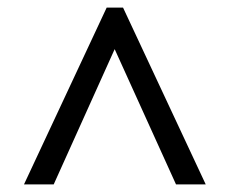

<svg xmlns="http://www.w3.org/2000/svg" viewBox="-20 -734 605 504"><path d="M43 -250 260 -714H303L520 -250H442L281 -605L121 -250Z"/></svg>

Font: Noto Serif Ethiopic
Style: Bold
Weight: 700
Designer: Monotype Design Team
Foundry: Monotype Imaging Inc.
Version: Version 2.102; ttfautohint (v1.8.4.7-5d5b)